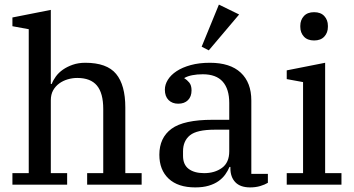

<svg xmlns="http://www.w3.org/2000/svg" viewBox="-20 -803 1538 835"><path d="M34 -50H105V-676L34 -689V-727L201 -760V-438H205Q211 -454 223 -470.5Q235 -487 253.5 -500Q272 -513 296.5 -521.5Q321 -530 351 -530Q445 -530 485 -481.5Q525 -433 525 -336V-50H596V0H359V-50H429V-329Q429 -398 401.5 -431Q374 -464 316 -464Q295 -464 274.5 -458Q254 -452 237.5 -440Q221 -428 211 -410Q201 -392 201 -367V-50H272V0H34Z M829 12Q754 12 713.5 -26Q673 -64 673 -130Q673 -204 726 -243Q779 -282 904 -282H977V-355Q977 -416 948.5 -448Q920 -480 862 -480Q837 -480 816.5 -476Q796 -472 782 -464V-462Q793 -456 803 -444Q813 -432 813 -410Q813 -383 797.5 -367.5Q782 -352 755 -352Q729 -352 713 -368Q697 -384 697 -413Q697 -435 710 -456Q723 -477 748 -493.5Q773 -510 809.5 -520Q846 -530 893 -530Q981 -530 1027 -487Q1073 -444 1073 -366V-47H1145V-8Q1132 0 1112 6Q1092 12 1068 12Q1025 12 1003.5 -10.5Q982 -33 982 -71V-77H978Q971 -60 959.5 -44Q948 -28 930.5 -15.5Q913 -3 888 4.5Q863 12 829 12ZM868 -50Q914 -50 945.5 -73Q977 -96 977 -145V-239H914Q836 -239 806 -214.5Q776 -190 776 -145V-125Q776 -87 800.5 -68.5Q825 -50 868 -50ZM857 -600 932 -783 1020 -740 888 -584Z M1346 -627Q1317 -627 1301.5 -644Q1286 -661 1286 -686V-691Q1286 -716 1301.5 -733Q1317 -750 1346 -750Q1375 -750 1390.5 -733Q1406 -716 1406 -691V-686Q1406 -661 1390.5 -644Q1375 -627 1346 -627ZM1227 -50H1298V-446L1227 -459V-497L1394 -530V-50H1465V0H1227Z"/></svg>

Font: IBM Plex Serif Text
Style: Regular
Weight: 450
Designer: Mike Abbink, Paul van der Laan, Pieter van Rosmalen
Foundry: Bold Monday
Version: Version 3.001